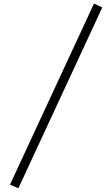

<svg xmlns="http://www.w3.org/2000/svg" viewBox="-20 -836 624 1067"><path d="M502.4 -816.4 548.3 -794.4 82 210.4 35.6 189.9Z"/></svg>

Font: Habibi
Style: Regular
Weight: 400
Designer: Magnus Gaarde
Foundry: Magnus Gaarde
Version: Version 1.001